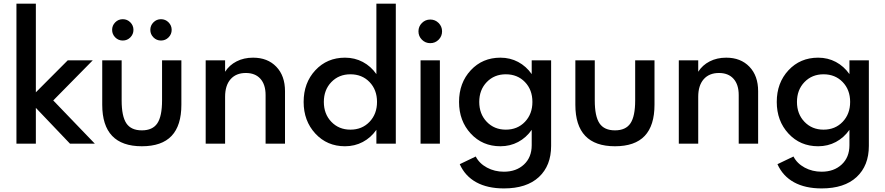

<svg xmlns="http://www.w3.org/2000/svg" viewBox="-20 -802 4942 1072"><path d="M71.8 0V-781.7H180.2V-286.6L358.4 -465.3H498L277.3 -241.2L509.3 0H370.6L180.2 -199.7V0Z M550.8 -217.3V-465.3H659.2V-241.2Q659.2 -152.8 685.5 -113.5Q711.9 -74.2 772 -74.2Q832 -74.2 858.4 -113.5Q884.8 -152.8 884.8 -241.2V-465.3H992.7V-217.3Q992.7 -101.1 938 -43.2Q883.3 14.6 772 14.6Q550.8 14.6 550.8 -217.3ZM623.3 -593.3Q606 -610.8 606 -635.3Q606 -659.7 623.3 -677.2Q640.6 -694.8 665.5 -694.8Q690.4 -694.8 707.8 -677.2Q725.1 -659.7 725.1 -635.3Q725.1 -610.8 707.8 -593.3Q690.4 -575.7 665.5 -575.7Q640.6 -575.7 623.3 -593.3ZM836.7 -593.3Q819.3 -610.8 819.3 -635.3Q819.3 -659.7 836.7 -677.2Q854 -694.8 878.9 -694.8Q903.8 -694.8 921.1 -677.2Q938.5 -659.7 938.5 -635.3Q938.5 -610.8 921.1 -593.3Q903.8 -575.7 878.9 -575.7Q854 -575.7 836.7 -593.3Z M1128.4 0V-465.3H1236.8V-401.4Q1260.3 -438.5 1300.8 -459.2Q1341.3 -480 1393.1 -480Q1474.1 -480 1522.7 -429.4Q1571.3 -378.9 1571.3 -293V0H1462.9V-271Q1462.9 -330.1 1433.8 -362.3Q1404.8 -394.5 1352.5 -394.5Q1297.9 -394.5 1267.3 -359.6Q1236.8 -324.7 1236.8 -261.7V0Z M1675.3 -232.9Q1675.3 -339.4 1740.7 -409.7Q1806.2 -480 1906.2 -480Q1960.4 -480 2005.6 -456.1Q2050.8 -432.1 2081.5 -388.2V-781.7H2189.9V0H2081.5V-77.1Q2050.8 -33.2 2005.6 -9.3Q1960.4 14.6 1906.2 14.6Q1806.2 14.6 1740.7 -56.2Q1675.3 -127 1675.3 -232.9ZM1936.5 -78.1Q2001.5 -78.1 2043.2 -121.8Q2085 -165.5 2085 -232.9Q2085 -300.8 2043.2 -344Q2001.5 -387.2 1936.5 -387.2Q1872.1 -387.2 1830.1 -343.8Q1788.1 -300.3 1788.1 -232.9Q1788.1 -165.5 1830.1 -121.8Q1872.1 -78.1 1936.5 -78.1Z M2335.7 -580.3Q2316.4 -599.6 2316.4 -627Q2316.4 -654.3 2335.7 -673.6Q2355 -692.9 2382.3 -692.9Q2409.7 -692.9 2429 -673.6Q2448.2 -654.3 2448.2 -627Q2448.2 -599.6 2429 -580.3Q2409.7 -561 2382.3 -561Q2355 -561 2335.7 -580.3ZM2328.1 0V-465.3H2436V0Z M2543 -232.9Q2543 -339.4 2608.4 -409.7Q2673.8 -480 2773.9 -480Q2828.1 -480 2873 -456.1Q2918 -432.1 2948.7 -388.2V-465.3H3057.1V12.7Q3057.1 123 2988.8 186.5Q2920.4 250 2793.5 250Q2701.7 250 2639.2 215.6Q2576.7 181.2 2546.9 114.7L2636.2 71.8Q2656.2 110.8 2699 133.8Q2741.7 156.7 2793.5 156.7Q2862.3 156.7 2905.5 116.5Q2948.7 76.2 2948.7 8.8V-77.1Q2918 -33.2 2873 -9.3Q2828.1 14.6 2773.9 14.6Q2673.8 14.6 2608.4 -56.2Q2543 -127 2543 -232.9ZM2804.2 -78.1Q2869.1 -78.1 2910.9 -121.8Q2952.6 -165.5 2952.6 -232.9Q2952.6 -300.8 2910.9 -344Q2869.1 -387.2 2804.2 -387.2Q2739.7 -387.2 2697.8 -343.8Q2655.8 -300.3 2655.8 -232.9Q2655.8 -165.5 2697.8 -121.8Q2739.7 -78.1 2804.2 -78.1Z M3192.4 -217.3V-465.3H3300.8V-241.2Q3300.8 -152.8 3327.1 -113.5Q3353.5 -74.2 3413.6 -74.2Q3473.6 -74.2 3500 -113.5Q3526.4 -152.8 3526.4 -241.2V-465.3H3634.3V-217.3Q3634.3 -101.1 3579.6 -43.2Q3524.9 14.6 3413.6 14.6Q3192.4 14.6 3192.4 -217.3Z M3770 0V-465.3H3878.4V-401.4Q3901.9 -438.5 3942.4 -459.2Q3982.9 -480 4034.7 -480Q4115.7 -480 4164.3 -429.4Q4212.9 -378.9 4212.9 -293V0H4104.5V-271Q4104.5 -330.1 4075.4 -362.3Q4046.4 -394.5 3994.1 -394.5Q3939.5 -394.5 3908.9 -359.6Q3878.4 -324.7 3878.4 -261.7V0Z M4316.9 -232.9Q4316.9 -339.4 4382.3 -409.7Q4447.8 -480 4547.9 -480Q4602.1 -480 4647 -456.1Q4691.9 -432.1 4722.7 -388.2V-465.3H4831.1V12.7Q4831.1 123 4762.7 186.5Q4694.3 250 4567.4 250Q4475.6 250 4413.1 215.6Q4350.6 181.2 4320.8 114.7L4410.2 71.8Q4430.2 110.8 4472.9 133.8Q4515.6 156.7 4567.4 156.7Q4636.2 156.7 4679.4 116.5Q4722.7 76.2 4722.7 8.8V-77.1Q4691.9 -33.2 4647 -9.3Q4602.1 14.6 4547.9 14.6Q4447.8 14.6 4382.3 -56.2Q4316.9 -127 4316.9 -232.9ZM4578.1 -78.1Q4643.1 -78.1 4684.8 -121.8Q4726.6 -165.5 4726.6 -232.9Q4726.6 -300.8 4684.8 -344Q4643.1 -387.2 4578.1 -387.2Q4513.7 -387.2 4471.7 -343.8Q4429.7 -300.3 4429.7 -232.9Q4429.7 -165.5 4471.7 -121.8Q4513.7 -78.1 4578.1 -78.1Z"/></svg>

Font: Spartan MB SemBd
Style: Regular
Weight: 600
Designer: Matt Bailey, Mirko Velimirovic
Foundry: Matt Bailey
Version: Version 1.005